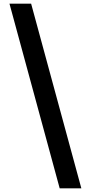

<svg xmlns="http://www.w3.org/2000/svg" viewBox="-20 -819 499 1055"><path d="M151 -799H32L308 216H427Z"/></svg>

Font: Noto Sans Sinhala UI SemiCondensed
Style: Bold
Weight: 700
Width: 4
Designer: Jelle Bosma - Monotype Design Team
Foundry: Monotype Imaging Inc.
Version: Version 2.006